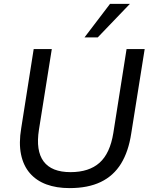

<svg xmlns="http://www.w3.org/2000/svg" viewBox="-20 -957 770 986"><path d="M337 9Q270 9 218.5 -10Q167 -29 133.5 -67.5Q100 -106 88 -164Q76 -222 89 -299L153 -705H246L180 -291Q163 -183 204 -128Q245 -73 342 -73Q437 -73 491 -121Q545 -169 562 -274L630 -705H723L654 -272Q640 -179 601.5 -116.5Q563 -54 497.5 -22.5Q432 9 337 9ZM414 -765 545 -937H647L482 -765Z"/></svg>

Font: Nunito Sans 12pt Medium
Style: Italic
Weight: 500
Italic angle: -9°
Designer: Vernon Adams
Foundry: Vernon Adams
Version: Version 3.101;gftools[0.9.27]